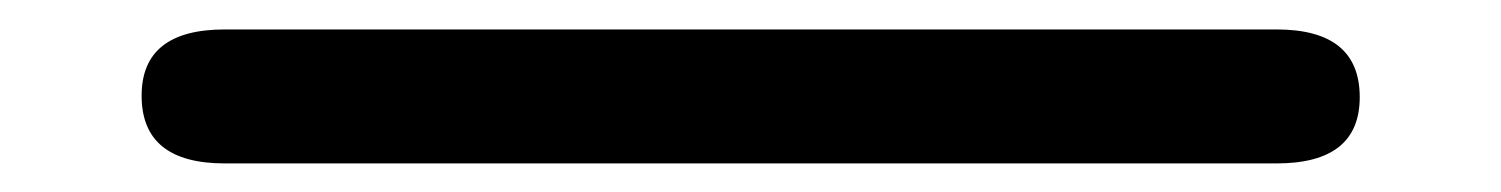

<svg xmlns="http://www.w3.org/2000/svg" viewBox="-20 -455 1040 133"><path d="M864.3 -434.6Q921.9 -434.6 921.9 -387.7Q921.9 -341.8 864.3 -341.8H135.7Q78.1 -341.8 78.1 -388.7Q78.1 -434.6 135.7 -434.6Z"/></svg>

Font: MotoyaLMaru
Style: W3 mono
Weight: 400
Version: Version 1.01